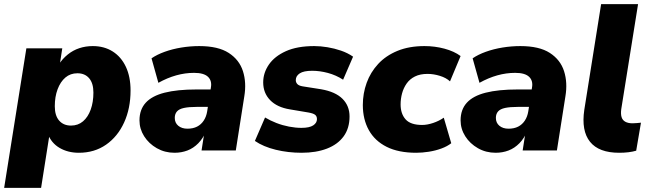

<svg xmlns="http://www.w3.org/2000/svg" viewBox="-36 -725 3139 925"><path d="M-16 180 91 -492H264L252 -414H247Q265 -442 290.5 -462.5Q316 -483 346.5 -493Q377 -503 411 -503Q466 -503 507 -477Q548 -451 570.5 -403Q593 -355 593 -289Q593 -203 562 -135Q531 -67 475 -28Q419 11 344 11Q291 11 251 -12.5Q211 -36 194 -81L203 -80L162 180ZM306 -120Q340 -120 364 -140.5Q388 -161 401 -197Q414 -233 414 -279Q414 -324 393.5 -348Q373 -372 337 -372Q303 -372 279 -351.5Q255 -331 241.5 -295Q228 -259 228 -213Q228 -168 249 -144Q270 -120 306 -120Z M805 11Q758 11 719.5 -11Q681 -33 658.5 -68.5Q636 -104 636 -145Q636 -197 666 -230Q696 -263 757 -278.5Q818 -294 911 -294H990L976 -210H911Q874 -210 850.5 -205Q827 -200 816.5 -188Q806 -176 806 -157Q806 -133 823 -119Q840 -105 867 -105Q894 -105 913.5 -115Q933 -125 945.5 -144Q958 -163 962 -188L980 -303Q986 -336 966 -355Q946 -374 899 -374Q856 -374 813 -362Q770 -350 727 -326L694 -444Q720 -462 757.5 -475.5Q795 -489 838 -496Q881 -503 924 -503Q1015 -503 1066 -470Q1117 -437 1134.5 -382Q1152 -327 1141 -261L1100 0H935L950 -96H958Q943 -59 919.5 -35Q896 -11 867 0Q838 11 805 11Z M1417 11Q1352 11 1292.5 -3.5Q1233 -18 1192 -46L1241 -159Q1266 -144 1295.5 -132.5Q1325 -121 1356.5 -115Q1388 -109 1416 -109Q1455 -109 1473 -121Q1491 -133 1491 -151Q1491 -165 1482 -172Q1473 -179 1450 -183L1361 -198Q1299 -208 1265.5 -242.5Q1232 -277 1232 -328Q1232 -374 1259.5 -414Q1287 -454 1341.5 -478.5Q1396 -503 1478 -503Q1508 -503 1541.5 -497.5Q1575 -492 1607 -481Q1639 -470 1665 -452L1617 -341Q1583 -363 1544 -373.5Q1505 -384 1468 -384Q1427 -384 1408 -371.5Q1389 -359 1389 -339Q1389 -328 1396.5 -320Q1404 -312 1422 -309L1511 -295Q1580 -283 1614 -249Q1648 -215 1648 -164Q1648 -107 1619.5 -68Q1591 -29 1539 -9Q1487 11 1417 11Z M1969 11Q1884 11 1827 -17.5Q1770 -46 1741 -98Q1712 -150 1712 -219Q1712 -275 1730.5 -326Q1749 -377 1786 -417Q1823 -457 1879 -480Q1935 -503 2009 -503Q2059 -503 2105.5 -490.5Q2152 -478 2183 -455L2132 -333Q2114 -350 2083.5 -359.5Q2053 -369 2024 -369Q1988 -369 1963 -356.5Q1938 -344 1923 -322.5Q1908 -301 1901 -275Q1894 -249 1894 -222Q1894 -177 1918 -150Q1942 -123 1998 -123Q2022 -123 2050.5 -132.5Q2079 -142 2102 -158L2138 -35Q2119 -20 2090.5 -9.5Q2062 1 2030 6Q1998 11 1969 11Z M2352 11Q2305 11 2266.5 -11Q2228 -33 2205.5 -68.5Q2183 -104 2183 -145Q2183 -197 2213 -230Q2243 -263 2304 -278.5Q2365 -294 2458 -294H2537L2523 -210H2458Q2421 -210 2397.5 -205Q2374 -200 2363.5 -188Q2353 -176 2353 -157Q2353 -133 2370 -119Q2387 -105 2414 -105Q2441 -105 2460.5 -115Q2480 -125 2492.5 -144Q2505 -163 2509 -188L2527 -303Q2533 -336 2513 -355Q2493 -374 2446 -374Q2403 -374 2360 -362Q2317 -350 2274 -326L2241 -444Q2267 -462 2304.5 -475.5Q2342 -489 2385 -496Q2428 -503 2471 -503Q2562 -503 2613 -470Q2664 -437 2681.5 -382Q2699 -327 2688 -261L2647 0H2482L2497 -96H2505Q2490 -59 2466.5 -35Q2443 -11 2414 0Q2385 11 2352 11Z M2947 11Q2849 11 2806.5 -42Q2764 -95 2779 -196L2860 -705H3038L2957 -199Q2954 -176 2958.5 -161Q2963 -146 2976.5 -138.5Q2990 -131 3011 -131Q3021 -131 3031.5 -132Q3042 -133 3052 -134L3029 1Q3012 6 2991.5 8.5Q2971 11 2947 11Z"/></svg>

Font: Nunito Sans 12pt Black
Style: Italic
Weight: 900
Italic angle: -9°
Designer: Vernon Adams
Foundry: Vernon Adams
Version: Version 3.101;gftools[0.9.27]